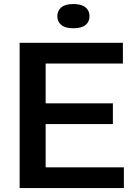

<svg xmlns="http://www.w3.org/2000/svg" viewBox="-20 -958 693 978"><path d="M80 0V-740H606V-634.5H212.5V-431.5H555V-326H212.5V-105.5H611V0ZM354 -814Q312.5 -814 292.2 -830.8Q272 -847.5 272 -875.5Q272 -903.5 292.2 -920.5Q312.5 -937.5 354 -937.5Q395.5 -937.5 415.8 -920.5Q436 -903.5 436 -875.5Q436 -847.5 415.8 -830.8Q395.5 -814 354 -814Z"/></svg>

Font: Encode Sans Semi Expanded SemiBold
Style: Regular
Weight: 600
Width: 6
Designer: Multiple Designers
Foundry: Impallari Type
Version: Version 3.000; ttfautohint (v1.8.3) -l 8 -r 50 -G 200 -x 14 